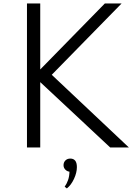

<svg xmlns="http://www.w3.org/2000/svg" viewBox="-20 -845 794 1100"><path d="M134.5 0V-825H210.5V-447L580.5 -825H676.5L276.5 -416.5L718.5 0H611.5L210.5 -374.5V0ZM363 234.5 350.5 224.5Q362 209 369.8 187Q377.5 165 378 138.5Q364 137 354 126.5Q344 116 344 101.5Q344 85 354.8 74.2Q365.5 63.5 383 63.5Q401 63.5 410.8 75.5Q420.5 87.5 420.5 112.5Q420.5 144.5 403.8 180.2Q387 216 363 234.5Z"/></svg>

Font: Spartan Thin
Style: Regular
Weight: 400
Version: Version 1.004